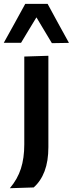

<svg xmlns="http://www.w3.org/2000/svg" viewBox="-56 -796 384 1012"><path d="M-4 196Q36.5 148 54.2 92.8Q72 37.5 72 -35V-498L199 -502V-20.5Q199 53.5 179 106.2Q159 159 121.5 192ZM-36 -570.5Q-7.5 -621.5 20.5 -672.5Q48.5 -723.5 77 -775.5H195Q223 -723.5 251 -672.5Q279 -621.5 307.5 -570L217.5 -568.5Q197.5 -602 177 -636Q156.5 -670 136 -704.5Q115 -670.5 95 -637Q75 -603.5 55 -570.5Z"/></svg>

Font: Commissioner SemiBold
Style: Regular
Weight: 600
Designer: Kostas Bartsokas
Foundry: Kostas Bartsokas
Version: Version 1.000; ttfautohint (v1.8.3)